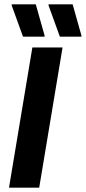

<svg xmlns="http://www.w3.org/2000/svg" viewBox="-20 -870 398 890"><path d="M21.7 0 130 -650H270L161.7 0ZM86.7 -700 34.2 -845V-850H145.8L186.7 -705V-700ZM257.5 -700 205 -845V-850H316.7L357.5 -705V-700Z"/></svg>

Font: Familjen Grotesk
Style: Bold Italic
Weight: 700
Italic angle: -9.46201°
Designer: Anders Wikstroem, Jonas Baeckman, Matilda Gysing, Kristian Moeller
Foundry: Familjen STHLM AB
Version: Version 2.002; ttfautohint (v1.8.4.7-5d5b)